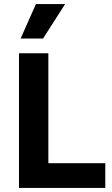

<svg xmlns="http://www.w3.org/2000/svg" viewBox="-20 -921 548 941"><path d="M73 0V-660H217V0ZM103 0V-121H496V0ZM191 -732H81L156 -901H299Z"/></svg>

Font: Bricolage Grotesque 96pt ExtraBold
Style: Bold
Weight: 700
Version: Version 1.001;gftools[0.9.33.dev8+g029e19f]